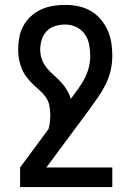

<svg xmlns="http://www.w3.org/2000/svg" viewBox="-20 -548 540 783"><path d="M62 215V135L178 -22Q182 -36 183.5 -51Q185 -66 185 -81Q185 -100 181 -119Q177 -138 165.5 -153.5Q154 -169 139.5 -181.5Q125 -194 111.5 -207.5Q98 -221 86.5 -236.5Q75 -252 68 -270Q61 -288 57.5 -307Q54 -326 54 -345Q54 -370 58.5 -395Q63 -420 75 -442Q87 -464 106 -481.5Q125 -499 148 -509.5Q171 -520 196 -524Q221 -528 246 -528Q273 -528 299.5 -522.5Q326 -517 349 -504Q372 -491 390 -470Q408 -449 419 -424.5Q430 -400 434 -373.5Q438 -347 438 -320Q438 -290 431 -260Q424 -230 410.5 -203Q397 -176 379.5 -151Q362 -126 344 -101L169 135H438V215ZM269 -145 272 -149Q286 -168 300 -187.5Q314 -207 325 -228Q336 -249 342 -272.5Q348 -296 348 -320Q348 -343 343.5 -366.5Q339 -390 325.5 -409Q312 -428 290.5 -438Q269 -448 246 -448Q225 -448 205 -442Q185 -436 170.5 -421Q156 -406 150 -386Q144 -366 144 -345Q144 -325 151 -305.5Q158 -286 171 -270.5Q184 -255 199.5 -241.5Q215 -228 228.5 -213.5Q242 -199 252.5 -181.5Q263 -164 269 -145Z"/></svg>

Font: Iosevka Term Curly Medium
Style: Regular
Weight: 500
Designer: Belleve Invis
Foundry: Belleve Invis
Version: Version 32.3.0